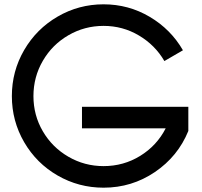

<svg xmlns="http://www.w3.org/2000/svg" viewBox="-20 -856 935 890"><path d="M460 -836Q345 -836 247 -779Q149 -722 92 -624Q35 -526 35 -410.5Q35 -295 92 -197Q149 -99 247 -42.5Q345 14 460 14Q591 14 698 -58.5Q805 -131 853 -249V-361H781H610H360V-261H748Q707 -181 630 -133.5Q553 -86 460 -86Q372 -86 297 -129.5Q222 -173 178.5 -247.5Q135 -322 135 -410.5Q135 -499 178.5 -574Q222 -649 297 -692.5Q372 -736 460 -736Q549 -736 624 -691.5Q699 -647 742 -573L828 -623Q772 -720 674 -778Q576 -836 460 -836Z"/></svg>

Font: Serreria Sobria
Style: Medium
Weight: 500
Version: Version 001.000